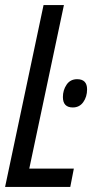

<svg xmlns="http://www.w3.org/2000/svg" viewBox="-20 -734 377 754"><path d="M0 0 151 -714H231L95 -72H270L256 0ZM266 -312Q292 -312 307 -333Q322 -354 322 -383Q322 -423 283 -423Q256 -423 241.5 -401.5Q227 -380 227 -353Q227 -312 266 -312Z"/></svg>

Font: Noto Sans UI Condensed
Style: Italic
Weight: 400
Width: 3
Italic angle: -12°
Designer: Monotype Design Team
Foundry: Monotype Imaging Inc.
Version: Version 1.901